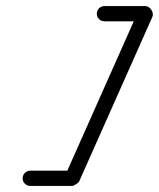

<svg xmlns="http://www.w3.org/2000/svg" viewBox="-20 -586 522 631"><path d="M323.1 -516C323.1 -516 323.1 -516 323.1 -516C368.1 -516 413.1 -516 458.1 -516C465.6 -516 461.5 -528.2 454.6 -538.7C447.8 -549.3 438.3 -558 435.2 -551.1C355 -370.8 274.8 -190.5 194.6 -10.2C193.5 -7.7 200.5 -11.4 207.2 -15.7C213.8 -20.1 220.1 -25 217.4 -25C171.4 -25 125.4 -25 79.4 -25C65.6 -25 54.4 -13.8 54.4 0C54.4 13.8 65.6 25 79.4 25C79.4 25 79.4 25 79.4 25C125.4 25 171.4 25 217.4 25C220.1 25 225.3 22.5 230 19.4C234.8 16.3 239.2 12.6 240.2 10.2C320.5 -170.2 400.7 -350.5 480.9 -530.8C484 -537.7 482.1 -546.5 477.5 -553.6C472.9 -560.6 465.6 -566 458.1 -566C413.1 -566 368.1 -566 323.1 -566C309.2 -566 298.1 -554.8 298.1 -541C298.1 -527.1 309.2 -516 323.1 -516Z"/></svg>

Font: FRB American Cursive Guidelines Semibold
Style: Italic
Weight: 600
Italic angle: -25°
Version: Version 2.0;Modular Font Editor K font №1